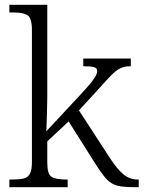

<svg xmlns="http://www.w3.org/2000/svg" viewBox="-20 -780 598 800"><path d="M19 0V-32H33Q62 -32 79.5 -36.5Q97 -41 105 -56.5Q113 -72 113 -105V-655Q113 -705 94.5 -716.5Q76 -728 37 -728H19V-760H177V-374Q177 -352 176 -324Q175 -296 174.5 -271Q174 -246 173 -233L310 -380Q342 -414 358 -434Q374 -454 379.5 -465Q385 -476 385 -484Q385 -497 371 -500.5Q357 -504 327 -504V-536H525V-504Q499 -504 481.5 -495.5Q464 -487 445 -468Q426 -449 398 -417L309 -320L439 -120Q470 -73 495.5 -52.5Q521 -32 554 -32H558V0H544Q509 0 486 -3Q463 -6 446 -16Q429 -26 412.5 -47Q396 -68 374 -103L266 -274L177 -191V-102Q177 -54 195 -43Q213 -32 256 -32H262V0Z"/></svg>

Font: Noto Serif Myanmar Light
Style: Regular
Weight: 300
Designer: Ben Mitchell and the Monotype Design Team
Foundry: Monotype Imaging Inc.
Version: Version 2.106; ttfautohint (v1.8.4.7-5d5b)